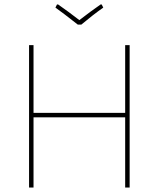

<svg xmlns="http://www.w3.org/2000/svg" viewBox="-20 -839 710 859"><path d="M435 -819 442 -805Q395 -772 344 -729H328Q262 -781 228 -805L235 -819H240Q286 -787 335 -749Q384 -787 430 -819ZM130 -637V-334H540V-637H560V0H540V-314H130V0H110V-637Z"/></svg>

Font: Alegreya Sans Thin
Style: Regular
Weight: 100
Designer: Juan Pablo del Peral
Foundry: Huerta Tipografica
Version: Version 2.007